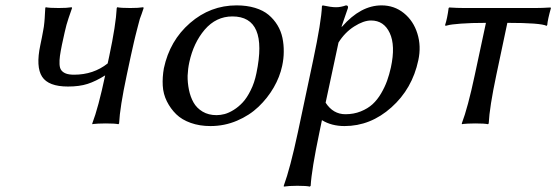

<svg xmlns="http://www.w3.org/2000/svg" viewBox="-20 -459 2069 714"><path d="M129.9 -291 135.7 -319.3Q138.2 -331.1 140.1 -342.8L143.1 -359.9Q144 -365.7 145 -376.7Q146 -387.7 146.2 -391.1Q146.5 -394.5 147.2 -409.2Q147.9 -423.8 148.4 -429.2L149.9 -432.1Q163.1 -429.2 198.2 -429.2Q213.4 -429.2 225.6 -429.9Q237.8 -430.7 242.2 -431.6L246.6 -432.1L248 -429.2Q232.4 -385.3 227.3 -366.7Q222.2 -348.1 210.4 -293Q205.1 -267.1 202.9 -251Q200.7 -234.9 201.4 -220.2Q202.1 -205.6 208 -197.8Q213.9 -189.9 225.3 -185.5Q236.8 -181.2 255.4 -181.2Q327.6 -181.2 380.4 -223.1L386.2 -250Q411.1 -367.2 414.1 -429.2L416 -432.1Q429.2 -429.2 464.4 -429.2Q479.5 -429.2 491.7 -429.9Q503.9 -430.7 508.3 -431.6L512.7 -432.1L514.2 -429.2L506.8 -407.2L500 -388.7Q497.6 -380.4 494.1 -366.5Q490.7 -352.5 489 -346.9Q487.3 -341.3 483.2 -324Q479 -306.6 478 -302.2L472.2 -276.4L466.3 -250L451.2 -179.2Q425.8 -60.1 422.9 0L420.4 2.9Q407.2 0 373 0Q357.4 0 345 0.7Q332.5 1.5 328.1 2L323.2 2.9V0Q345.7 -58.6 371.1 -178.7Q335.9 -156.7 305.7 -147Q275.4 -137.2 232.9 -137.2Q160.2 -137.2 136.5 -173.8Q112.8 -210.4 129.9 -291Z M589.4 -205.1Q611.3 -308.1 686.8 -373.5Q762.2 -439 859.9 -439Q897.9 -439 928.5 -429.7Q959 -420.4 978.8 -403.8Q998.5 -387.2 1011.7 -365.5Q1024.9 -343.8 1030.3 -318.4Q1035.6 -293 1035.2 -266.6Q1035.2 -241.2 1029.3 -213.9Q1020.5 -172.9 998 -133.8Q975.1 -94.2 941.4 -62Q907.7 -29.8 861.1 -10Q814.5 9.8 762.7 9.8Q722.2 9.8 689.2 -2Q656.2 -13.7 635.3 -34.2Q614.3 -54.7 600.6 -82Q586.9 -109.4 585.2 -140.6Q583.5 -171.9 589.4 -205.1ZM844.2 -397.9Q783.7 -397.9 741.2 -348.6Q699.7 -299.8 684.1 -228Q678.7 -203.1 677.7 -177.7Q677.2 -151.9 682.6 -125.2Q688 -98.6 699.7 -77.9Q711.4 -57.1 733.4 -43.9Q755.4 -30.8 785.2 -30.8Q799.8 -30.8 815.4 -34.9Q831.1 -39.1 849.1 -50.3Q867.2 -61.5 882.8 -78.4Q898.4 -95.2 912.1 -123Q926.3 -150.9 933.6 -187Q977.5 -397.9 844.2 -397.9Z M1238.8 -300.8 1190.9 -77.1Q1218.8 -34.2 1264.6 -34.2Q1295.4 -34.2 1321.5 -44.7Q1347.7 -55.2 1365.5 -71.5Q1383.3 -87.9 1397.2 -111.6Q1411.1 -135.3 1419.4 -158.4Q1427.7 -181.6 1433.6 -208Q1451.2 -289.6 1429.4 -336.2Q1407.7 -382.8 1359.9 -382.8Q1332 -382.8 1297.1 -360.6Q1262.2 -338.4 1238.8 -300.8ZM1087.9 32.2 1144.5 -234.9Q1175.3 -380.4 1177.2 -436L1179.7 -439Q1211.4 -432.1 1229.5 -432.1Q1247.6 -432.1 1266.6 -439Q1275.9 -439 1273.9 -429.2L1250 -359.9H1252Q1321.3 -439 1398.9 -439Q1446.3 -439 1481.9 -410.2Q1517.6 -381.3 1532.2 -334Q1546.9 -287.1 1535.6 -234.9Q1513.2 -128.9 1435.5 -59.6Q1357.9 9.8 1261.2 9.8Q1212.9 9.8 1177.2 -12.2L1168 32.2Q1138.7 171.9 1135.3 231.9L1132.3 234.9Q1119.6 231.9 1085.4 231.9Q1069.8 231.9 1057.4 232.7Q1044.9 233.4 1040 234.4L1035.6 234.9L1035.2 231.9Q1059.1 167 1087.9 32.2Z M1787.1 -374Q1731.4 -374 1693.8 -371.1Q1656.2 -368.2 1646.5 -365.2L1636.7 -362.8L1635.3 -366.2Q1643.1 -389.2 1648.4 -429.2L1650.9 -431.2Q1680.2 -429.2 1705.6 -429.2H1971.7Q1996.6 -429.2 2026.9 -431.2L2028.8 -429.2Q2016.6 -385.7 2015.1 -366.2L2012.7 -362.8Q1991.2 -374 1866.7 -374L1825.7 -180.2Q1800.3 -60.1 1797.4 0L1794.9 2.9Q1781.7 0 1747.6 0Q1731.9 0 1719.5 0.7Q1707 1.5 1702.1 2L1697.8 2.9L1697.3 0Q1719.7 -58.6 1745.6 -180.2Z"/></svg>

Font: Linux Biolinum G
Style: Italic
Weight: 400
Italic angle: -12°
Designer: Philipp H. Poll
Foundry: Philipp H. Poll
Version: Version 0.5.1